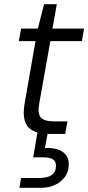

<svg xmlns="http://www.w3.org/2000/svg" viewBox="-20 -641 422 919"><path d="M216 0Q167 0 137.5 -15.5Q108 -31 98.5 -63.5Q89 -96 98 -147L150 -444H70L81 -504H161L191 -621H252L231 -504H382L372 -444H221L168 -147Q159 -97 175.5 -78.5Q192 -60 240 -60H303L292 0ZM73 258 81 211H167Q208 211 227.5 196.5Q247 182 248 156Q249 133 234.5 122.5Q220 112 185 112H139L159 -7H209L195 67Q232 66 258 75Q284 84 297.5 103.5Q311 123 309 152Q308 182 290.5 206Q273 230 243.5 244Q214 258 176 258Z"/></svg>

Font: DM Sans Light
Style: Italic
Weight: 300
Italic angle: -10°
Designer: Colophon Foundry, Jonny Pinhorn
Foundry: Colophon Foundry
Version: Version 4.004;gftools[0.9.30]